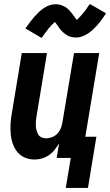

<svg xmlns="http://www.w3.org/2000/svg" viewBox="-20 -783 546 952"><path d="M306 149 331 0H261L273 -72Q263 -56 251 -40.5Q239 -25 223 -14Q207 -3 188.5 2.5Q170 8 152 8Q126 8 103.5 -1.5Q81 -11 66 -29.5Q51 -48 43 -71.5Q35 -95 33 -120.5Q31 -146 32.5 -172Q34 -198 39 -223L88 -520H213L161 -206Q159 -195 158 -183Q157 -171 157.5 -159.5Q158 -148 161 -137Q164 -126 169.5 -116.5Q175 -107 185.5 -102Q196 -97 208 -97Q223 -97 238.5 -103Q254 -109 265 -121Q276 -133 282 -148Q288 -163 290 -179L347 -520H472L403 -105H458L416 149ZM186 -595 106 -642Q118 -659 129 -673.5Q140 -688 150.5 -700Q161 -712 171.5 -722Q182 -732 195.5 -741.5Q209 -751 224.5 -756.5Q240 -762 256 -762Q261 -762 265.5 -761.5Q270 -761 274.5 -760Q279 -759 283.5 -757.5Q288 -756 292 -754Q296 -752 300.5 -750Q305 -748 308.5 -745.5Q312 -743 315 -740Q318 -737 322 -733.5Q326 -730 328.5 -726.5Q331 -723 334 -720Q337 -717 339 -713.5Q341 -710 343.5 -707Q346 -704 349.5 -699.5Q353 -695 355.5 -691Q358 -687 360.5 -684Q363 -681 363 -679H354Q353 -679 353 -680L357 -682Q360 -684 363 -686.5Q366 -689 368.5 -691.5Q371 -694 372.5 -696Q374 -698 376 -699.5Q378 -701 379.5 -703Q381 -705 383 -707.5Q385 -710 387 -712Q389 -714 391.5 -717Q394 -720 396 -722.5Q398 -725 400.5 -728Q403 -731 405.5 -734.5Q408 -738 410 -741Q412 -744 414.5 -748Q417 -752 419.5 -755.5Q422 -759 426 -763L506 -717Q494 -699 483.5 -684.5Q473 -670 462.5 -658.5Q452 -647 441 -636.5Q430 -626 416.5 -617Q403 -608 388 -602.5Q373 -597 357 -597Q352 -597 347.5 -597.5Q343 -598 338 -599Q333 -600 328.5 -601Q324 -602 320 -604Q316 -606 312 -608.5Q308 -611 304.5 -613.5Q301 -616 298 -618.5Q295 -621 291 -624.5Q287 -628 284 -631.5Q281 -635 278 -638.5Q275 -642 273 -645.5Q271 -649 268.5 -652Q266 -655 263 -659.5Q260 -664 257 -668Q254 -672 251.5 -675Q249 -678 249 -680Q250 -680 252.5 -679.5Q255 -679 257 -679H259Q259 -678 255.5 -676Q252 -674 249 -671.5Q246 -669 244 -666.5Q242 -664 240 -662.5Q238 -661 236 -659Q234 -657 232.5 -655Q231 -653 229 -651Q227 -649 225 -646.5Q223 -644 220.5 -641.5Q218 -639 216.5 -636Q215 -633 212.5 -630Q210 -627 207.5 -624Q205 -621 202.5 -617.5Q200 -614 197.5 -610.5Q195 -607 192.5 -603Q190 -599 186 -595Z"/></svg>

Font: Iosevka Term Curly Extrabold
Style: Italic
Weight: 800
Italic angle: -9°
Designer: Belleve Invis
Foundry: Belleve Invis
Version: Version 32.3.0